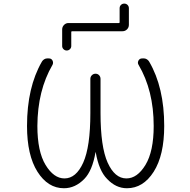

<svg xmlns="http://www.w3.org/2000/svg" viewBox="-20 -1089 1040 1051"><path d="M630.9 -962.9Q634.8 -962.9 634.8 -966.8V-1043.9Q634.8 -1054.7 642.1 -1062Q649.4 -1069.3 660.2 -1069.3Q670.9 -1069.3 678.2 -1062Q685.5 -1054.7 685.5 -1043.9V-953.1Q685.5 -938.5 675.3 -928.2Q665 -918 650.4 -918H375Q370.1 -918 370.1 -914.1V-836.9Q370.1 -827.1 362.8 -819.8Q355.5 -812.5 345.2 -812.5Q335 -812.5 327.6 -819.8Q320.3 -827.1 320.3 -836.9V-927.7Q320.3 -942.4 330.6 -952.6Q340.8 -962.9 354.5 -962.9ZM503.9 -255.9Q502.9 -255.9 502.9 -255.9Q485.4 -154.3 441.4 -109.4Q391.6 -58.6 330.1 -58.6Q242.2 -58.6 185.1 -148.9Q127.9 -239.3 127.9 -399.4Q127.9 -610.4 209 -751Q215.8 -762.7 228.5 -767.6Q235.4 -769.5 243.2 -769.5Q248 -769.5 253.9 -768.6Q264.6 -765.6 268.6 -754.9Q272.5 -744.1 267.6 -734.4Q185.5 -593.8 184.6 -399.4Q184.6 -259.8 229.5 -186Q274.4 -112.3 333 -112.3Q396.5 -112.3 435.5 -198.7Q474.6 -285.2 474.6 -469.7V-657.2Q474.6 -668.9 482.9 -677.2Q491.2 -685.5 502.9 -685.5Q514.6 -685.5 522.5 -677.2Q530.3 -668.9 530.3 -657.2V-469.7Q530.3 -285.2 569.3 -198.7Q608.4 -112.3 671.9 -112.3Q731.4 -112.3 776.4 -186.5Q821.3 -260.7 821.3 -399.4Q821.3 -593.8 738.3 -734.4Q732.4 -744.1 736.8 -754.9Q741.2 -765.6 752 -768.6Q757.8 -769.5 763.7 -769.5Q770.5 -769.5 777.3 -767.6Q790 -762.7 796.9 -751Q878.9 -610.4 878.9 -399.4Q878.9 -239.3 821.3 -148.9Q763.7 -58.6 674.8 -58.6Q614.3 -58.6 566.4 -109.4Q521.5 -154.3 503.9 -255.9Z"/></svg>

Font: Gen Jyuu Gothic L Monospace Light
Style: Regular
Weight: 300
Designer: [Source Han Sans]
Ryoko NISHIZUKA  (kana & ideographs); Paul D. Hunt (Latin, Greek & Cyrillic); Wenlong ZHANG  (bopomofo
Version: Version 1.002.20150607